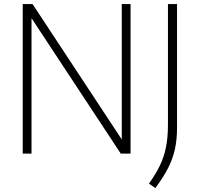

<svg xmlns="http://www.w3.org/2000/svg" viewBox="-20 -760 988 950"><path d="M92.5 0V-740H141L599 -45H582.5V-740H626V0H577.5L119.5 -695H136V0ZM748.5 170.5 717 148.5Q749.5 103 770.5 60.2Q791.5 17.5 801.2 -31.2Q811 -80 811 -143.5V-740H856V-128.5Q856 -68 844.8 -19Q833.5 30 809.8 75.2Q786 120.5 748.5 170.5Z"/></svg>

Font: Encode Sans SC Condensed Thin ExtraLight
Style: Regular
Weight: 250
Version: Version 3.002